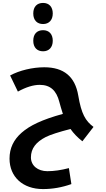

<svg xmlns="http://www.w3.org/2000/svg" viewBox="-20 -964 723 1310"><path d="M274 -800C314 -800 340 -827 340 -872C340 -917 315 -944 274 -944C233 -944 207 -919 207 -872C207 -825 234 -800 274 -800ZM274 -614C314 -614 340 -641 340 -686C340 -731 315 -758 274 -758C233 -758 207 -733 207 -686C207 -639 234 -614 274 -614ZM273 326C338 326 402 315 467 292L450 183C397 197 348 204 303 204C238 204 191 166 191 110C191 49 226 5 292 -29C324 -45 380 -63 461 -84C482 -54 509 -26 542 0L618 -98C563 -139 535 -187 514 -312C492 -442 415 -505 282 -505C203 -505 113 -484 49 -449L102 -339C158 -370 208 -385 251 -385C323 -385 365 -347 385 -268C391 -245 399 -218 409 -187C264 -147 183 -107 128 -59C73 -11 45 47 45 118C45 243 136 326 273 326Z"/></svg>

Font: Noto Kufi Arabic
Style: Bold
Weight: 700
Designer: Monotype Design Team, David Williams, Khaled Hosny
Foundry: Google LLC
Version: Version 2.109